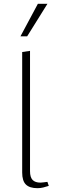

<svg xmlns="http://www.w3.org/2000/svg" viewBox="-20 -980 304 1004"><path d="M176 4Q135 4 115.5 -15Q96 -34 96 -78V-708L137 -714V-85Q137 -53 150.5 -39Q164 -25 192 -25Q199 -25 208 -26.5Q217 -28 228 -29L235 -8Q220 -3 205.5 0.5Q191 4 176 4ZM87 -790 178 -960H228L122 -790Z"/></svg>

Font: Ysabeau Infant ExtraLight
Style: Regular
Weight: 250
Designer: Christian Thalmann (Catharsis Fonts)
Version: Version 2.001;gftools[0.9.30]; featfreeze: ss01,ss02,lnum